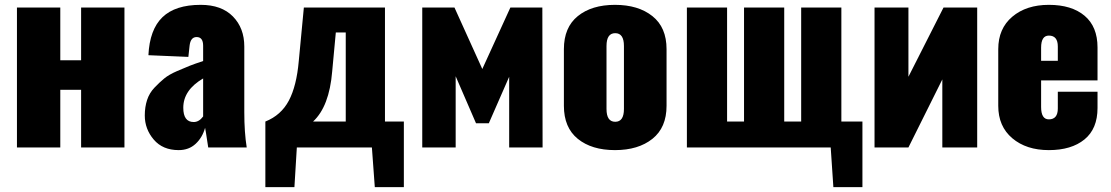

<svg xmlns="http://www.w3.org/2000/svg" viewBox="-20 -609 4589 793"><path d="M50 0V-578H229V-360H315V-578H494V0H315V-238H229V0Z M718 11Q652 11 615 -32.5Q578 -76 578 -132Q578 -167 587.5 -196Q597 -225 618 -247Q639 -269 658.5 -285Q678 -301 711.5 -315.5Q745 -330 764 -337.5Q783 -345 819 -357V-420Q819 -456 792 -456Q767 -456 763 -420L758 -374L593 -381Q598 -487 651 -538Q704 -589 809 -589Q895 -589 942 -541Q989 -493 989 -417V-146Q989 -62 999 0H840Q828 -80 827 -81Q816 -41 788 -15Q760 11 718 11ZM780 -105Q802 -105 819 -128V-285Q737 -237 737 -164Q737 -105 780 -105Z M1076 164V-107Q1141 -133 1173 -193.5Q1205 -254 1214 -357L1235 -578H1570V-107H1648V164H1528L1516 0H1206L1196 164ZM1273 -107H1408V-475H1367L1352 -314Q1340 -169 1273 -107Z M1724 0V-578H1857L1972 -324L2088 -578H2220L2221 0H2083V-292L1999 -100H1946L1862 -294V0Z M2309 -172V-406Q2309 -496 2366.5 -542.5Q2424 -589 2520 -589Q2616 -589 2674.5 -542.5Q2733 -496 2733 -406V-172Q2733 -82 2674.5 -35.5Q2616 11 2520 11Q2424 11 2366.5 -35.5Q2309 -82 2309 -172ZM2557 -159V-419Q2557 -472 2521 -472Q2485 -472 2485 -419V-159Q2485 -106 2521 -106Q2557 -106 2557 -159Z M3422 164 3411 0H2817V-578H2983V-107H3053V-578H3219V-107H3289V-578H3455V-107H3542V164Z M3592 0V-578H3732V-292L3877 -578H4016V0H3872V-281L3732 0Z M4103 -172V-406Q4103 -491 4161 -540Q4219 -589 4312 -589Q4406 -589 4459.5 -544Q4513 -499 4513 -413V-277H4280V-167Q4280 -116 4312 -116Q4349 -116 4349 -161V-230H4513V-163Q4513 -77 4459 -33Q4405 11 4312 11Q4219 11 4161 -38Q4103 -87 4103 -172ZM4280 -358H4349V-417Q4349 -462 4312 -462Q4280 -462 4280 -412Z"/></svg>

Font: Oswald Heavy
Style: Regular
Weight: 400
Designer: Vernon Adams
Foundry: Vernon Adams
Version: Version 4.101